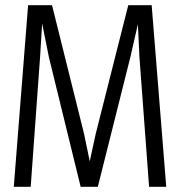

<svg xmlns="http://www.w3.org/2000/svg" viewBox="-20 -718 690 738"><path d="M33 0 88 -698H180L303 -204L325 -98L348 -204L473 -698H563L619 0H553L516 -498L510 -625L481 -498L356 0H290L168 -498L142 -628L134 -498L98 0Z"/></svg>

Font: Azeret Mono ExtraLight
Style: Regular
Weight: 250
Designer: Martin Vácha
Foundry: Displaay
Version: Version 1.002